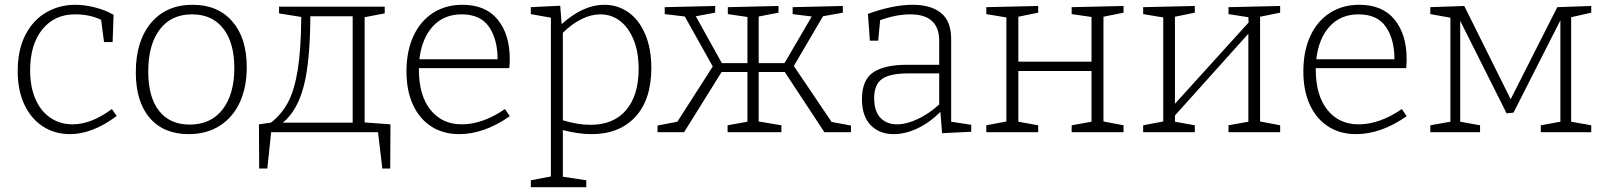

<svg xmlns="http://www.w3.org/2000/svg" viewBox="-20 -553 6716 803"><path d="M468 -68Q367 8 272 8Q210 8 160.5 -23.5Q111 -55 82.5 -114.5Q54 -174 54 -255Q54 -345 86.5 -407.5Q119 -470 174 -501.5Q229 -533 296 -533Q333 -533 377 -522Q421 -511 455 -491L451 -377H415L403 -470Q356 -493 293 -493Q208 -493 157 -430Q106 -367 106 -259Q106 -189 128.5 -138Q151 -87 191.5 -60Q232 -33 283 -33Q362 -33 448 -97Z M1012 -272Q1012 -188 983 -125Q954 -62 899 -27Q844 8 769 8Q665 8 606.5 -59.5Q548 -127 548 -251Q548 -381 611.5 -457Q675 -533 786 -533Q891 -533 951.5 -463.5Q1012 -394 1012 -272ZM600 -254Q600 -146 645.5 -89Q691 -32 773 -32Q862 -32 911 -95.5Q960 -159 960 -268Q960 -375 913.5 -434Q867 -493 783 -493Q696 -493 648 -429.5Q600 -366 600 -254Z M1505 -41 1613 -33 1612 152H1579L1561 0H1114L1098 152H1064L1063 -33L1113 -40Q1157 -74 1184 -124Q1211 -174 1225 -259.5Q1239 -345 1240 -482L1147 -497V-525H1589V-497L1505 -481ZM1278 -485Q1277 -294 1250 -191.5Q1223 -89 1163 -40H1455V-485Z M2092 -97 2112 -67Q2005 8 1900 8Q1835 8 1785.5 -23Q1736 -54 1708 -113Q1680 -172 1680 -255Q1680 -339 1709 -402Q1738 -465 1791 -499Q1844 -533 1914 -533Q2011 -533 2061.5 -471Q2112 -409 2112 -306Q2112 -285 2110 -268H1732V-261Q1732 -154 1780.5 -93.5Q1829 -33 1911 -33Q1999 -33 2092 -97ZM1734 -305H2061Q2061 -389 2025 -441Q1989 -493 1911 -493Q1836 -493 1790 -442.5Q1744 -392 1734 -305Z M2704 -269Q2704 -136 2637 -64Q2570 8 2454 8Q2400 8 2334 -9V186L2432 201V230H2200V201L2284 185V-479L2200 -494V-523L2323 -529L2329 -452Q2419 -533 2507 -533Q2563 -533 2607.5 -502Q2652 -471 2678 -411Q2704 -351 2704 -269ZM2651 -265Q2651 -335 2630 -386.5Q2609 -438 2573 -465.5Q2537 -493 2491 -493Q2453 -493 2413 -473.5Q2373 -454 2334 -416V-50Q2395 -31 2450 -31Q2546 -31 2598.5 -92.5Q2651 -154 2651 -265Z M3300 -277 3458 -43 3539 -28V0H3428L3262 -252H3153V-45L3248 -29V0H3023V-29L3106 -44V-252H2998L2841 0H2730V-28L2813 -44L2961 -275L2844 -484L2760 -494V-523L2971 -528V-500L2890 -485L2999 -289H3106V-482L3024 -494V-523L3236 -528V-500L3153 -484V-289H3261L3375 -484L3295 -494V-523L3505 -528V-500L3422 -485Z M3958 -44 4042 -31V-2L3920 4L3913 -85Q3868 -40 3817 -16Q3766 8 3718 8Q3658 8 3621.5 -29.5Q3585 -67 3585 -138Q3585 -220 3633 -251Q3681 -282 3771 -282H3908V-382Q3908 -493 3787 -493Q3730 -493 3661 -469L3653 -383H3618L3610 -495Q3715 -533 3797 -533Q3874 -533 3916 -498.5Q3958 -464 3958 -391ZM3732 -33Q3771 -33 3818 -55Q3865 -77 3908 -116V-246H3779Q3701 -246 3668.5 -222.5Q3636 -199 3636 -143Q3636 -88 3662 -60.5Q3688 -33 3732 -33Z M4679 -528V-500L4595 -483V-45L4679 -29V0H4462V-29L4545 -44V-256H4239V-44L4322 -29V0H4105V-29L4189 -45V-480L4105 -494V-523L4322 -528V-500L4239 -483V-295H4545V-482L4462 -494V-523Z M5334 -528V-500L5250 -483V-45L5334 -29V0H5118V-29L5201 -44V-412L4894 -70V-44L4977 -29V0H4761V-29L4845 -45V-480L4761 -494V-523L4977 -528V-500L4894 -483V-119L5202 -459L5201 -481L5118 -494V-523Z M5843 -97 5863 -67Q5756 8 5651 8Q5586 8 5536.5 -23Q5487 -54 5459 -113Q5431 -172 5431 -255Q5431 -339 5460 -402Q5489 -465 5542 -499Q5595 -533 5665 -533Q5762 -533 5812.5 -471Q5863 -409 5863 -306Q5863 -285 5861 -268H5483V-261Q5483 -154 5531.5 -93.5Q5580 -33 5662 -33Q5750 -33 5843 -97ZM5485 -305H5812Q5812 -389 5776 -441Q5740 -493 5662 -493Q5587 -493 5541 -442.5Q5495 -392 5485 -305Z M6635 -528V-500L6551 -481V-44L6635 -29V0H6424V-29L6506 -44V-468L6310 -82L6281 -79L6087 -466V-44L6170 -29V0H5962V-29L6046 -44V-479L5962 -494V-523L6104 -528L6298 -138L6493 -523Z"/></svg>

Font: Bitter Pro Light
Style: Regular
Weight: 300
Designer: Sol Matas, and Bitter project Authors
Foundry: Sol Matas
Version: Version 1.010